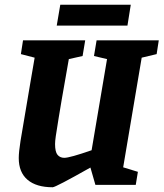

<svg xmlns="http://www.w3.org/2000/svg" viewBox="-20 -779 689 809"><path d="M577 -536 499 -74 561 -55 552 0H382L361 -73Q214 10 202 10Q133 10 96 -21.5Q59 -53 59 -113Q59 -138 66.5 -185.5Q74 -233 109 -437L126 -536L68 -551L77 -609H339L328 -543L270 -530L240 -359Q236 -336 227 -281Q218 -226 215 -205Q212 -184 212 -172Q212 -139 222.5 -126.5Q233 -114 251 -114Q274 -114 366 -146L431 -530L376 -543L387 -609H649L640 -551ZM219 -671 234 -759H531L517 -671Z"/></svg>

Font: Grenze
Style: Bold Italic
Weight: 700
Italic angle: -10°
Designer: Renata Polastri
Foundry: Omnibus-Type
Version: Version 1.002; ttfautohint (v1.8)